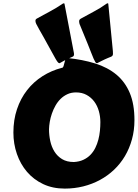

<svg xmlns="http://www.w3.org/2000/svg" viewBox="-20 -1115 834 1161"><path d="M276.4 -333Q276.4 -297.9 283.9 -262.5Q291.5 -227.1 309.1 -198.7Q326.7 -170.4 355.5 -152.8Q384.3 -135.3 426.8 -135.3Q459.5 -137.2 484.1 -148.7Q508.8 -160.2 526.6 -178.5Q544.4 -196.8 556.2 -220.5Q567.9 -244.1 574.7 -270.3Q581.5 -296.4 584.2 -323.7Q586.9 -351.1 586.9 -376.5Q586.9 -411.1 577.6 -443.6Q568.4 -476.1 549.8 -501Q531.2 -525.9 503.7 -541Q476.1 -556.2 439.5 -556.2Q410.6 -556.2 387.5 -545.4Q364.3 -534.7 346.2 -516.8Q328.1 -499 315.2 -475.8Q302.2 -452.6 293.7 -428Q285.2 -403.3 281 -378.7Q276.9 -354 276.4 -333ZM371.6 25.4Q298.3 25.4 240.7 -2Q183.1 -29.3 143.3 -75.9Q103.5 -122.6 82.3 -183.8Q61 -245.1 61 -313.5Q61 -390.1 82.8 -454.8Q104.5 -519.5 143.6 -569.6Q182.6 -619.6 236.6 -654.1Q290.5 -688.5 355 -705.1Q360.8 -705.1 364 -714.4Q367.2 -723.6 369.6 -734.9Q372.1 -746.1 375.5 -755.4Q378.9 -764.6 385.3 -764.6Q480 -754.9 555.7 -731.2Q631.3 -707.5 684.1 -663.6Q736.8 -619.6 764.9 -552.5Q793 -485.4 793 -388.7Q793 -326.7 777.8 -272Q762.7 -217.3 735.4 -171.1Q708 -125 669.7 -88.6Q631.3 -52.2 584.5 -26.9Q537.6 -1.5 483.6 12Q429.7 25.4 371.6 25.4ZM510.3 -849.6Q502 -870.1 496.3 -883.8Q490.7 -897.5 485.6 -909.9Q480.5 -922.4 474.9 -936Q469.2 -949.7 460.9 -970.2Q460 -975.1 459.2 -978.8Q458.5 -982.4 458.5 -985.4Q458.5 -992.7 461.4 -996.3Q464.4 -1000 470.7 -1003.4Q507.3 -1023.9 547.6 -1045.2Q587.9 -1066.4 624.5 -1092.8Q624.5 -1093.8 626.7 -1094Q628.9 -1094.2 628.9 -1094.7Q629.4 -1094.7 629.9 -1095Q630.4 -1095.2 630.9 -1095.2Q634.8 -1095.2 634.8 -1091.3L662.6 -805.7Q662.6 -801.3 662.8 -797.9Q663.1 -794.4 663.1 -792Q663.1 -783.7 661.1 -780Q659.2 -776.4 652.8 -772.5Q641.6 -768.1 632.3 -764.2Q623 -760.3 614 -756.1Q605 -752 594.7 -746.8Q584.5 -741.7 571.3 -734.9Q569.3 -732.9 565.4 -732.9Q561 -732.9 556.6 -739.5Q552.2 -746.1 546.1 -760Q540 -773.9 531.5 -796.1Q522.9 -818.4 510.3 -849.6ZM266.1 -849.6Q254.9 -870.1 247.3 -883.8Q239.7 -897.5 232.7 -909.7Q225.6 -921.9 217.8 -935.8Q210 -949.7 199.2 -970.2Q196.3 -975.6 195.3 -980.7Q194.3 -985.8 194.3 -989.3Q194.3 -994.6 196.8 -997.8Q199.2 -1001 204.1 -1003.4Q222.2 -1013.7 241.9 -1024.2Q261.7 -1034.7 281.7 -1045.7Q301.8 -1056.6 321.5 -1068.4Q341.3 -1080.1 359.4 -1092.8Q364.3 -1095.2 366.2 -1095.2Q369.1 -1095.2 370.1 -1091.3L424.8 -805.7Q425.8 -799.3 426.8 -795.2Q427.7 -791 427.7 -787.1Q427.7 -782.7 426.3 -778.8Q424.8 -774.9 419.9 -772.5Q409.7 -768.1 401.1 -764.2Q392.6 -760.3 383.8 -756.1Q375 -752 365.5 -746.8Q356 -741.7 344.2 -734.9Q342.3 -732.9 338.9 -732.9Q334.5 -732.9 329.1 -739.5Q323.7 -746.1 315.7 -760Q307.6 -773.9 295.7 -796.1Q283.7 -818.4 266.1 -849.6Z"/></svg>

Font: Carter One
Style: Regular
Weight: 400
Designer: vernon adams
Foundry: vernon adams
Version: Version 1.000